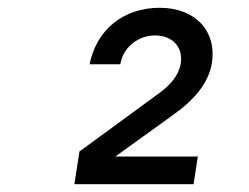

<svg xmlns="http://www.w3.org/2000/svg" viewBox="-20 -855 640 493"><path d="M171 -382H477L488 -453H276L426 -561C482 -601 516 -644 524 -693C537 -777 480 -835 390 -835C297 -835 228 -779 210 -690H289C296 -734 335 -764 378 -764C422 -764 451 -735 444 -691C439 -662 418 -637 389 -616L184 -466Z"/></svg>

Font: JetBrains Mono SemiBold
Style: Italic
Weight: 472
Italic angle: -9°
Monospace: yes
Designer: Philipp Nurullin, Konstantin Bulenkov
Foundry: JetBrains
Version: Version 2.305